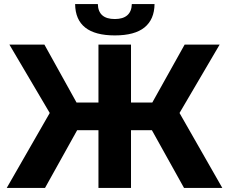

<svg xmlns="http://www.w3.org/2000/svg" viewBox="-20 -918 1119 938"><path d="M722 -282H620V0H461V-282H357L200 0H13L223 -366L26 -700H197L354 -417H461V-700H620V-417H724L882 -700H1053L857 -366L1066 0H879ZM347 -898H458Q460 -825 541 -825Q581 -825 602 -843.5Q623 -862 624 -898H735Q734 -823 686 -784Q638 -745 541 -745Q349 -745 347 -898Z"/></svg>

Font: mBank
Style: Bold
Weight: 700
Designer: Julieta Ulanovsky
Foundry: Julieta Ulanovsky
Version: Version 7.200